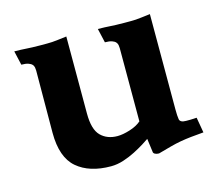

<svg xmlns="http://www.w3.org/2000/svg" viewBox="-73 -526 712 628"><g transform="rotate(-15 283.0 -212.0)"><path d="M368 -44Q361 -39 346.5 -30Q332 -21 313.5 -11.5Q295 -2 273.5 5Q252 12 231 12Q158 12 116 -24Q74 -60 74 -143L75 -354Q75 -359 74 -364.5Q73 -370 69 -374.5Q65 -379 56.5 -382Q48 -385 33 -385L22 -433Q35 -433 44.5 -432.5Q54 -432 63 -431.5Q72 -431 83 -430.5Q94 -430 111 -430Q124 -430 132.5 -430Q141 -430 150 -430.5Q159 -431 170 -432.5Q181 -434 199 -436V-175Q199 -121 220.5 -99.5Q242 -78 277 -78Q295 -78 319 -85.5Q343 -93 358 -106V-354Q358 -359 357 -364.5Q356 -370 352 -374.5Q348 -379 339.5 -382Q331 -385 316 -385L305 -433Q318 -433 327.5 -432.5Q337 -432 346 -431.5Q355 -431 366 -430.5Q377 -430 394 -430Q407 -430 415.5 -430Q424 -430 433 -430.5Q442 -431 453 -432.5Q464 -434 482 -436V-113Q482 -91 484 -79.5Q486 -68 506 -68H521L542 -69L551 -17Q526 -15 507.5 -13Q489 -11 472 -8Q455 -5 436.5 0Q418 5 393 12Q385 12 379.5 9Q374 6 374 1Z"/></g></svg>

Font: Lusitana
Style: Bold
Weight: 700
Designer: Ana Paula Megda
Foundry: Ana Paula Megda
Version: Version 1.000; ttfautohint (v1.1) -l 8 -r 50 -G 200 -x 14 -D